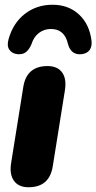

<svg xmlns="http://www.w3.org/2000/svg" viewBox="-20 -779 406 808"><path d="M100 9Q58 9 38.5 -18.5Q19 -46 27 -94L78 -413Q92 -501 180 -501Q222 -501 241.5 -474Q261 -447 253 -398L202 -79Q188 9 100 9ZM54 -551Q31 -553 19.5 -569.5Q8 -586 16 -614Q35 -682 84.5 -720.5Q134 -759 201 -759Q268 -759 312 -718.5Q356 -678 365 -609Q368 -584 357.5 -569Q347 -554 324 -551Q279 -546 266 -594Q252 -657 194 -657Q166 -657 144 -640.5Q122 -624 112 -592Q103 -571 89.5 -560Q76 -549 54 -551Z"/></svg>

Font: Nunito Black
Style: Italic
Weight: 900
Italic angle: -9°
Designer: Vernon Adams
Foundry: Vernon Adams
Version: Version 3.601; ttfautohint (v1.8.2.53-6de2)